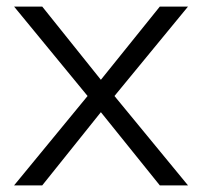

<svg xmlns="http://www.w3.org/2000/svg" viewBox="-20 -559 609 579"><path d="M546.9 0H461.9L284.2 -220.7L107.4 0H22.5L244.1 -269.5L22.5 -539.1H107.4L284.2 -318.4L461.9 -539.1H546.9L325.2 -269.5Z"/></svg>

Font: Min Sans Light
Style: Regular
Weight: 300
Designer: Jinseong-Kim, NotoSansCJK, Nunito
Foundry: Jinseong-Kim
Version: Version 1.400;Glyphs 3.1.2 (3151)